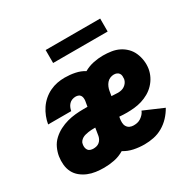

<svg xmlns="http://www.w3.org/2000/svg" viewBox="-157 -878 1064 1052"><g transform="rotate(-30 375.0 -351.5)"><path d="M213 8Q187 8 161.5 4.5Q136 1 113 -8.5Q90 -18 71 -33.5Q52 -49 41 -70.5Q30 -92 27.5 -118Q25 -144 29 -170Q33 -195 44.5 -220Q56 -245 76.5 -264Q97 -283 121.5 -295.5Q146 -308 171.5 -315Q197 -322 223 -324.5Q249 -327 274 -327H300L306 -362Q307 -371 306 -379.5Q305 -388 300.5 -395Q296 -402 288 -405Q280 -408 271 -408Q260 -408 249 -404Q238 -400 230 -391.5Q222 -383 217.5 -372.5Q213 -362 211 -351H65Q69 -375 78 -398Q87 -421 101 -442Q115 -463 134.5 -480Q154 -497 177 -508Q200 -519 223.5 -523.5Q247 -528 271 -528Q304 -528 336 -521.5Q368 -515 393 -499Q421 -515 452 -521.5Q483 -528 513 -528Q540 -528 566 -524Q592 -520 614 -509Q636 -498 653.5 -480.5Q671 -463 681 -440Q691 -417 694.5 -391.5Q698 -366 694 -340Q690 -316 679 -294Q668 -272 650.5 -253.5Q633 -235 611 -222.5Q589 -210 566 -203Q543 -196 519 -193.5Q495 -191 472 -191Q460 -191 448 -191.5Q436 -192 424 -193L422 -182Q420 -169 420.5 -156Q421 -143 427.5 -132.5Q434 -122 445 -117Q456 -112 469 -112Q481 -112 492.5 -114.5Q504 -117 514.5 -124Q525 -131 533.5 -140.5Q542 -150 546 -161L669 -108Q654 -81 632.5 -58Q611 -35 584 -19.5Q557 -4 527.5 2Q498 8 469 8Q434 8 401 1Q368 -6 341 -23Q311 -5 278 1.5Q245 8 213 8ZM484 -310Q494 -310 505 -312.5Q516 -315 525.5 -321.5Q535 -328 541.5 -337.5Q548 -347 550 -358Q551 -367 550.5 -376.5Q550 -386 545 -393.5Q540 -401 531.5 -404.5Q523 -408 513 -408Q501 -408 489 -403Q477 -398 468.5 -388Q460 -378 455 -366Q450 -354 448 -342L443 -312Q454 -312 464 -311Q474 -310 484 -310ZM214 -112Q224 -112 234 -114.5Q244 -117 252 -123.5Q260 -130 265 -139Q270 -148 272 -158L280 -207H274Q264 -207 254.5 -206.5Q245 -206 235.5 -204.5Q226 -203 216 -200.5Q206 -198 197.5 -193Q189 -188 182.5 -180Q176 -172 175 -162Q173 -152 174.5 -142.5Q176 -133 181 -125.5Q186 -118 195.5 -115Q205 -112 214 -112ZM257 -629V-711H602V-629Z"/></g></svg>

Font: Iosevka Etoile Heavy
Style: Italic
Weight: 900
Italic angle: -9°
Designer: Belleve Invis
Foundry: Belleve Invis
Version: Version 22.1.2; ttfautohint (v1.8.4)